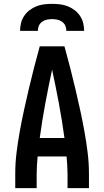

<svg xmlns="http://www.w3.org/2000/svg" viewBox="-20 -975 540 995"><path d="M59 0V-74Q59 -130 66 -186Q73 -242 83 -297Q93 -352 105 -407Q117 -462 130 -517Q143 -572 157 -626.5Q171 -681 186 -735H314Q329 -681 343 -626.5Q357 -572 370 -517Q383 -462 395 -407Q407 -352 417 -297Q427 -242 434 -186Q441 -130 441 -74V0H330V-74Q330 -96 328.5 -118.5Q327 -141 325 -164H175Q173 -141 171.5 -118.5Q170 -96 170 -74V0ZM186 -260H314Q302 -349 285.5 -437.5Q269 -526 250 -614Q231 -526 214.5 -437.5Q198 -349 186 -260ZM84 -815Q84 -836 89 -856Q94 -876 105.5 -893Q117 -910 133.5 -922.5Q150 -935 169 -942.5Q188 -950 208.5 -952.5Q229 -955 250 -955Q271 -955 291.5 -952.5Q312 -950 331 -942.5Q350 -935 366.5 -922.5Q383 -910 394.5 -893Q406 -876 411 -856Q416 -836 416 -815H324Q324 -829 318.5 -841.5Q313 -854 302 -862Q291 -870 277.5 -873Q264 -876 250 -876Q236 -876 222.5 -873Q209 -870 198 -862Q187 -854 181.5 -841.5Q176 -829 176 -815Z"/></svg>

Font: Iosevka Term Curly
Style: Bold
Weight: 700
Designer: Belleve Invis
Foundry: Belleve Invis
Version: Version 32.3.0